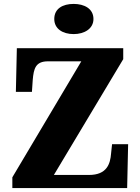

<svg xmlns="http://www.w3.org/2000/svg" viewBox="-20 -960 717 980"><path d="M356 -786C410 -786 457 -813 457 -863C457 -916 410 -940 356 -940C300 -940 257 -916 257 -863C257 -813 300 -786 356 -786ZM43 0H629L634 -224H552L547 -177C543 -124 526 -67 434 -67H255L609 -658V-714H66L61 -491H143L147 -551C152 -611 162 -647 225 -647H395L43 -55Z"/></svg>

Font: Noto Serif Bengali SemiCondensed Black
Style: Regular
Weight: 900
Width: 4
Designer: Juan Bruce, Universal Thirst, Indian Type Foundry and the Monotype Design Team.
Foundry: Monotype Imaging Inc.
Version: Version 2.003